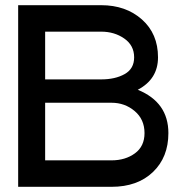

<svg xmlns="http://www.w3.org/2000/svg" viewBox="-20 -720 699 740"><path d="M410 -102Q463 -102 500 -129Q537 -156 537 -207Q537 -260 499 -292Q461 -324 410 -324H154V-102ZM410 0H50V-700H370Q465 -700 527 -645Q589 -590 589 -499Q589 -415 511 -374Q629 -326 629 -207Q629 -114 569.5 -57Q510 0 410 0ZM370 -414Q424 -414 460.5 -434.5Q497 -455 497 -499Q497 -545 459 -571.5Q421 -598 370 -598H154V-414Z"/></svg>

Font: Edgecutting Lite Medium
Style: Medium
Weight: 500
Designer: RandomMaerks (Nguyen Gia Bao)
Version: Version 1.0